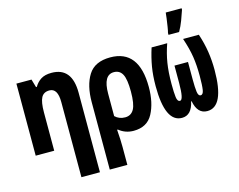

<svg xmlns="http://www.w3.org/2000/svg" viewBox="-130 -971 1759 1413"><g transform="rotate(-15 750.0 -265.0)"><path d="M465 240V-366Q465 -559 309 -559Q259 -559 228.5 -539.5Q198 -520 179 -487H173L155 -549H40V0H181V-292Q181 -370 199 -404Q217 -438 261 -438Q324 -438 324 -333V240Z M673 -132V-303Q673 -445 754 -445Q798 -445 818.5 -407Q839 -369 839 -275Q839 -180 817 -141Q795 -102 750 -102Q704 -102 673 -132ZM674 240V104Q674 77 672.5 42.5Q671 8 668 -29H674Q722 10 785 10Q888 10 931.5 -71.5Q975 -153 975 -273Q975 -557 756 -557Q638 -557 589 -479Q540 -401 540 -274V240Z M1295 -606Q1316 -643 1331 -683Q1346 -723 1358 -759V-770H1237Q1236 -757 1232 -726.5Q1228 -696 1223 -665Q1218 -634 1214 -620V-606ZM1248 -90H1252Q1271 10 1346 10Q1475 10 1475 -269Q1475 -341 1464.5 -409Q1454 -477 1430 -549H1310Q1338 -466 1348 -401Q1358 -336 1358 -255Q1358 -182 1352.5 -148.5Q1347 -115 1328 -115Q1310 -115 1305.5 -148.5Q1301 -182 1301 -243V-376H1198V-243Q1198 -115 1171 -115Q1151 -115 1146.5 -150Q1142 -185 1142 -250Q1142 -341 1153 -409.5Q1164 -478 1189 -549H1070Q1047 -477 1036 -411Q1025 -345 1025 -266Q1025 10 1153 10Q1227 10 1248 -90Z"/></g></svg>

Font: Noto Sans Mono UI Condensed ExtraBold
Style: Regular
Weight: 800
Width: 3
Designer: Monotype Design team
Foundry: Monotype Imaging Inc.
Version: 1.000